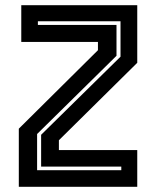

<svg xmlns="http://www.w3.org/2000/svg" viewBox="-20 -720 602 740"><path d="M123 -64H447.5V-78H138.5V-200.5L444.5 -501.5V-638H126V-624H429V-505L123 -203.5ZM52.5 0V-224L357.5 -526.5V-558.5H62V-700H509V-478L207 -179.5V-141.5H509V0Z"/></svg>

Font: Tourney
Style: Bold
Weight: 700
Designer: Tyler Finck
Foundry: Etcetera Type Co
Version: Version 1.015